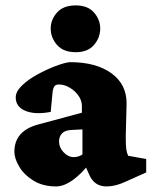

<svg xmlns="http://www.w3.org/2000/svg" viewBox="-20 -669 551 697"><path d="M183.6 7.8Q135.7 7.8 101.6 -13.2Q67.4 -34.2 49.8 -64Q32.2 -93.8 32.2 -118.2Q32.2 -156.2 54.2 -181.2Q76.2 -206.1 121.1 -217.8L277.3 -259.8V-284.2Q277.3 -303.7 265.1 -321.3Q252.9 -338.9 233.4 -350.6Q213.9 -362.3 193.4 -362.3Q182.6 -362.3 177.7 -356Q172.9 -349.6 170.9 -335L164.1 -262.7Q107.4 -252 72.3 -266.6Q37.1 -281.2 37.1 -315.4Q37.1 -336.9 60.1 -358.9Q83 -380.9 116.2 -398.9Q149.4 -417 181.6 -429.2Q213.9 -441.4 233.4 -443.4Q329.1 -443.4 384.8 -402.8Q440.4 -362.3 439.5 -292L436.5 -173.8Q436.5 -140.6 438.5 -127Q440.4 -113.3 445.3 -103.5L510.7 -91.8V-43L436.5 -9.8Q418 -1 400.4 3.4Q382.8 7.8 366.2 7.8Q322.3 7.8 303.7 -35.2L282.2 -84L306.6 -78.1Q277.3 -39.1 244.6 -15.6Q211.9 7.8 183.6 7.8ZM248 -98.6Q255.9 -98.6 264.2 -101.1Q272.5 -103.5 279.3 -108.4V-199.2L240.2 -197.3Q215.8 -196.3 205.1 -184.6Q194.3 -172.9 194.3 -155.3Q194.3 -133.8 210.9 -116.2Q227.5 -98.6 248 -98.6ZM254.9 -479.5Q210 -479.5 187 -505.9Q164.1 -532.2 164.1 -565.4Q164.1 -597.7 187 -623.5Q210 -649.4 254.9 -649.4Q298.8 -649.4 321.3 -623.5Q343.8 -597.7 343.8 -565.4Q343.8 -532.2 321.3 -505.9Q298.8 -479.5 254.9 -479.5Z"/></svg>

Font: Crimson Pro Black
Style: Regular
Weight: 900
Designer: Jacques Le Bailly
Foundry: Baron von Fonthausen
Version: Version 1.003